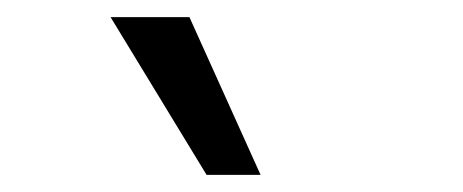

<svg xmlns="http://www.w3.org/2000/svg" viewBox="-20 -760 540 224"><path d="M221 -556 109 -740H201L284 -556Z"/></svg>

Font: Nunito Sans 10pt Condensed Medium
Style: Regular
Weight: 500
Width: 3
Designer: Vernon Adams
Foundry: Vernon Adams
Version: Version 3.101;gftools[0.9.27]